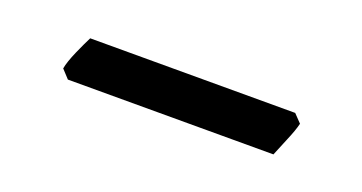

<svg xmlns="http://www.w3.org/2000/svg" viewBox="-23 -751 538 285"><g transform="rotate(20 246.5 -608.5)"><path d="M425.8 -629.9Q423.3 -619.1 415.5 -600.8Q407.7 -582.5 404.3 -573.7H79.6L67.4 -586.9Q69.3 -597.7 77.1 -615.5Q85 -633.3 89.8 -642.6H413.6Z"/></g></svg>

Font: Gentium Book Plus
Style: Regular
Weight: 400
Designer: Victor Gaultney, Annie Olsen, Iska Routamaa, Becca Hirsbrunner
Foundry: SIL International
Version: Version 6.101